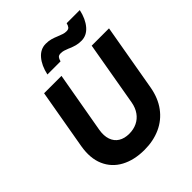

<svg xmlns="http://www.w3.org/2000/svg" viewBox="-250 -1069 1234 1234"><g transform="rotate(-45 366.5 -452.0)"><path d="M72.2 -291.8 143.4 -700H301.4L228.4 -284.6Q220 -235.4 232.3 -200.2Q244.6 -165 274.1 -146.8Q303.6 -128.6 346.8 -128.6Q386.2 -128.6 418 -143.9Q449.8 -159.2 470.9 -188.7Q492 -218.2 499.6 -260.2L576 -700H733.4L653.8 -243Q639.2 -159.8 596.5 -102.3Q553.8 -44.8 488.7 -15.4Q423.6 14 342.6 14Q249.8 14 182.7 -22Q115.6 -58 85.6 -126.8Q55.6 -195.6 72.2 -291.8ZM375.6 -917.6Q401.2 -917.6 421.3 -912.1Q441.4 -906.6 464.4 -896.8Q485.8 -888.2 498.8 -883.9Q511.8 -879.6 527.4 -879.6Q544.6 -879.6 552.4 -889Q560.2 -898.4 564.2 -915.8H683.6Q669 -848.8 634.4 -808.6Q599.8 -768.4 551.8 -768.4Q526.2 -768.4 506.1 -773.9Q486 -779.4 463 -789.2L457.4 -791.8Q440.4 -798.8 427.5 -802.6Q414.6 -806.4 400 -806.4Q382.8 -806.4 375 -797Q367.2 -787.6 363.2 -770.2H243.8Q258.4 -837.2 293 -877.4Q327.6 -917.6 375.6 -917.6Z"/></g></svg>

Font: Fixel Italic Variable Display Thin
Style: Italic
Weight: 100
Italic angle: -10°
Designer: AlfaBravo + MacPaw
Foundry: Kyrylo Tkachov, Marchela Mozhyna, Serhii Makarenko, Maria Weinstein, Zakhar Kryvoshyya
Version: Version 1.210;Glyphs 3.2 (3217)